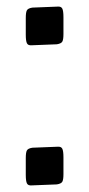

<svg xmlns="http://www.w3.org/2000/svg" viewBox="-20 -552 269 581"><path d="M58 -23V-74Q58 -91 61.5 -97Q65 -103 78 -105L154 -108Q165 -109 168.5 -102Q172 -95 172 -76V-25Q172 -8 168.5 -2Q165 4 152 6L76 9Q65 10 61.5 3Q58 -4 58 -23ZM58 -447V-498Q58 -515 61.5 -521Q65 -527 78 -529L154 -532Q165 -533 168.5 -526Q172 -519 172 -500V-449Q172 -432 168.5 -426Q165 -420 152 -418L76 -415Q65 -414 61.5 -421Q58 -428 58 -447Z"/></svg>

Font: Federant
Style: Medium
Weight: 500
Designer: Cyreal (www.cyreal.org)
Foundry: Cyreal (www.cyreal.org)
Version: Version 1.010